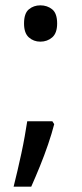

<svg xmlns="http://www.w3.org/2000/svg" viewBox="-20 -570 308 719"><path d="M183 -105Q174 -70 160 -29Q146 12 129.5 52.5Q113 93 97 129H31Q38 101 45.5 69Q53 37 60 4.5Q67 -28 72.5 -59Q78 -90 82 -116H176ZM70 -482Q70 -520 88 -535Q106 -550 131 -550Q157 -550 175.5 -535Q194 -520 194 -482Q194 -446 175.5 -430Q157 -414 131 -414Q106 -414 88 -430Q70 -446 70 -482Z"/></svg>

Font: lguzrati25
Style: Book
Weight: 400
Designer: Jelle Bosma - Monotype Design Team, Universal Thirst
Foundry: Monotype Imaging Inc.
Version: Version 2.106